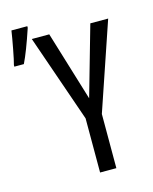

<svg xmlns="http://www.w3.org/2000/svg" viewBox="-129 -857 745 935"><g transform="rotate(-15 244.0 -390.0)"><path d="M-12 -614Q-6 -635 4.5 -690.5Q15 -746 20 -780H100V-772Q63 -661 36 -606H-12ZM258 -273 105 -714H193L300 -363L400 -714H490L340 -273V0H258Z"/></g></svg>

Font: Noto Sans Mono UI Cond
Style: Regular
Weight: 400
Width: 3
Monospace: yes
Designer: Monotype Design team
Foundry: Monotype Imaging Inc.
Version: Version 1.000